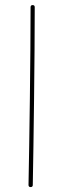

<svg xmlns="http://www.w3.org/2000/svg" viewBox="-20 -741 248 769"><path d="M110.8 -720.7C105.5 -720.7 102.5 -717.8 102.5 -712.4C102.5 -509.3 97.7 -177.7 94.2 0C94.2 5.4 97.2 8.3 102.5 8.3C108.4 8.3 111.3 5.4 111.3 0C114.7 -177.7 119.1 -509.3 119.1 -712.4C119.1 -717.8 116.2 -720.7 110.8 -720.7Z"/></svg>

Font: Mikhak Thin
Style: Regular
Weight: 100
Designer: Amin Abedi
Version: Version 3.2